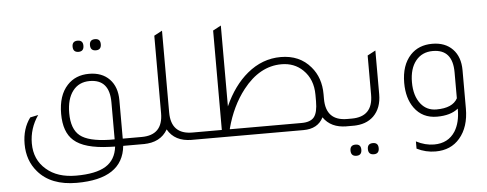

<svg xmlns="http://www.w3.org/2000/svg" viewBox="-53 -783 2820 1112"><g transform="rotate(-5 1357.0 -227.5)"><path d="M428 -565Q396 -565 396 -598Q396 -630 428 -630Q459 -630 459 -598Q459 -565 428 -565ZM529 -565Q497 -565 497 -598Q497 -630 529 -630Q560 -630 560 -598Q560 -565 529 -565ZM638 0Q619 190 352 190Q202 190 127 102Q70 36 70 -60Q70 -149 116 -211L163 -221Q112 -147 112 -60Q112 35 179 92Q243 148 352 148Q467 148 524.5 112.5Q582 77 591 0L561 -1Q412 -6 352 -60Q296 -109 296 -216Q296 -323 350 -381Q398 -433 477 -433Q552 -433 595.5 -388Q639 -343 639 -265V-42H766V0ZM592 -42V-257Q592 -391 477 -391Q414 -391 378.5 -344.5Q343 -298 343 -216Q343 -123 391.5 -84Q440 -45 561 -42Z M1044 -42H1087V0H1037Q938 0 897 -73Q855 0 756 0H706V-42H749Q873 -42 873 -170V-620L920 -645V-170Q920 -42 1044 -42Z M1944 -42H1987V0H1937Q1846 0 1802 -64Q1770 0 1686 0H1027V-42H1215V-620L1262 -645V-175Q1315 -293 1396 -360Q1484 -433 1591 -433Q1701 -433 1765 -357Q1820 -293 1820 -197V-170Q1820 -42 1944 -42ZM1773 -160V-197Q1773 -288 1716 -343Q1666 -391 1592 -391Q1465 -391 1368 -267Q1296 -175 1262 -46V-42H1679Q1731 -42 1752 -68.5Q1773 -95 1773 -160Z M1927 0V-42H1970Q2094 -42 2094 -170V-398L2141 -423V-169Q2141 -88 2094 -42Q2050 0 1977 0ZM1979 175Q1947 175 1947 142Q1947 110 1979 110Q2010 110 2010 142Q2010 175 1979 175ZM2080 175Q2048 175 2048 142Q2048 110 2080 110Q2111 110 2111 142Q2111 175 2080 175Z M2587 -46Q2543 -10 2464 -10Q2379 -10 2332 -75Q2291 -132 2291 -221Q2291 -324 2345 -382Q2393 -433 2472 -433Q2547 -433 2590.5 -388Q2634 -343 2634 -265V-43Q2634 65 2579 129Q2527 190 2438 190Q2381 190 2329 164V122Q2381 149 2433 149Q2515 149 2556 85Q2587 35 2587 -41ZM2587 -257Q2587 -391 2472 -391Q2409 -391 2372.5 -345.5Q2336 -300 2336 -221Q2336 -141 2374 -94Q2408 -52 2464 -52Q2558 -52 2587 -106Z"/></g></svg>

Font: TajawalTap
Style: Regular
Weight: 300
Designer: Boutros Fonts
Foundry: Created by Boutros International 2017
Version: Version 2.700